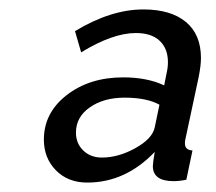

<svg xmlns="http://www.w3.org/2000/svg" viewBox="-20 -731 458 407"><path d="M73 -435Q73 -492 121.5 -529.5Q170 -567 241 -567Q292 -567 328 -550L333 -575Q336 -588 336 -599Q336 -628 318.5 -644.5Q301 -661 268 -661Q219 -661 152 -620L139 -665Q215 -711 284 -711Q342 -711 374 -684.5Q406 -658 406 -608Q406 -592 401 -567L373 -436Q372 -433 372 -427Q372 -413 388 -412L375 -350Q360 -347 348 -347Q304 -347 304 -379Q304 -385 308 -409Q246 -344 165 -344Q124 -344 98.5 -370Q73 -396 73 -435ZM308 -461 318 -509Q291 -524 244 -524Q200 -524 170.5 -503.5Q141 -483 141 -450Q141 -427 156.5 -412Q172 -397 196 -397Q231 -397 267 -417Q303 -437 308 -461Z"/></svg>

Font: Raleway-v4020 Medium
Style: Italic
Weight: 500
Italic angle: -12°
Designer: Matt McInerney, Pablo Impallari, Rodrigo Fuenzalida
Foundry: Matt McInerney, Pablo Impallari, Rodrigo Fuenzalida
Version: Version 4.020;PS 004.020;hotconv 1.0.88;makeotf.lib2.5.64775